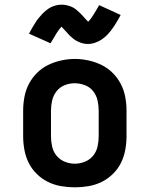

<svg xmlns="http://www.w3.org/2000/svg" viewBox="-20 -793 640 821"><path d="M300 8Q271 8 241.5 3Q212 -2 185.5 -15Q159 -28 137.5 -49Q116 -70 103 -96Q90 -122 84.5 -151.5Q79 -181 79 -210V-320Q79 -349 84.5 -378.5Q90 -408 103.5 -434Q117 -460 138 -481Q159 -502 185.5 -515Q212 -528 241.5 -534.5Q271 -541 300 -541Q329 -541 358.5 -534.5Q388 -528 414.5 -515Q441 -502 462 -481Q483 -460 496.5 -434Q510 -408 515.5 -378.5Q521 -349 521 -320V-210Q521 -181 515.5 -151.5Q510 -122 497 -96Q484 -70 462.5 -49Q441 -28 414.5 -15Q388 -2 358.5 3Q329 8 300 8ZM300 -93Q322 -93 343 -101.5Q364 -110 378 -127Q392 -144 397 -166Q402 -188 402 -210V-320Q402 -342 397 -364Q392 -386 378 -403.5Q364 -421 342.5 -429Q321 -437 299 -437Q277 -437 256 -428.5Q235 -420 221.5 -402.5Q208 -385 203 -363.5Q198 -342 198 -320V-210Q198 -188 203 -166Q208 -144 222 -127Q236 -110 257 -101.5Q278 -93 300 -93ZM357 -605Q348 -605 339.5 -606.5Q331 -608 322 -611.5Q313 -615 306 -619Q299 -623 291.5 -629Q284 -635 277.5 -641.5Q271 -648 266 -654Q261 -660 254 -667Q247 -674 243 -679Q237 -672 232.5 -666.5Q228 -661 222.5 -652Q217 -643 210.5 -632Q204 -621 196 -608L104 -649Q111 -663 118 -674.5Q125 -686 131.5 -696.5Q138 -707 145 -715.5Q152 -724 159 -731.5Q166 -739 176 -747.5Q186 -756 196.5 -761.5Q207 -767 219 -770Q231 -773 243 -773Q252 -773 260.5 -771.5Q269 -770 278 -767Q287 -764 294 -760Q301 -756 308.5 -749.5Q316 -743 322.5 -737Q329 -731 334 -725Q339 -719 345.5 -712Q352 -705 357 -700Q363 -706 367.5 -712Q372 -718 377.5 -726.5Q383 -735 389.5 -746Q396 -757 404 -771L496 -729Q489 -716 482 -704Q475 -692 468.5 -682Q462 -672 455 -663Q448 -654 441 -646.5Q434 -639 424 -631Q414 -623 403.5 -617.5Q393 -612 381 -608.5Q369 -605 357 -605Z"/></svg>

Font: Iosevka Curly Slab Extended
Style: Bold
Weight: 700
Width: 7
Monospace: yes
Designer: Belleve Invis
Foundry: Belleve Invis
Version: Version 11.1.0; ttfautohint (v1.8.3)